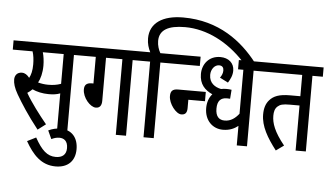

<svg xmlns="http://www.w3.org/2000/svg" viewBox="-68 -1014 2407 1401"><g transform="rotate(5 1135.5 -314.0)"><path d="M448 -554H524V-622H0V-554H145C154 -527 158 -493 158 -459C158 -413 150 -383 137 -359C121 -380 103 -392 82 -392C45 -392 29 -366 29 -338C29 -310 38 -277 64 -232C100 -170 152 -88 231 12L289 -32C235 -98 173 -179 133 -249C146 -257 158 -267 169 -278C200 -263 244 -253 288 -253C321 -253 347 -256 373 -266V0H448ZM279 -321C253 -321 228 -325 205 -331C221 -360 233 -404 233 -457C233 -490 228 -528 220 -554H373V-336C342 -325 315 -321 279 -321Z M309 11 337 72C356 63 373 57 395 57C427 57 457 74 457 128C457 176 428 199 380 199C318 199 276 160 226 70L162 102C216 197 279 268 385 268C476 268 527 215 527 130C527 46 481 -10 396 -10C369 -10 337 -3 309 11Z M683 -554H803V0H878V-554H954V-622H512V-554H608V-359H596C555 -359 542 -340 542 -310C542 -250 599 -185 640 -185C670 -185 683 -205 683 -239Z M1006 -554V0H1081V-554H1157V-622H1075C1062 -645 1051 -676 1051 -710C1051 -790 1115 -827 1239 -827C1398 -827 1555 -746 1676 -615H1766C1654 -759 1482 -896 1219 -896C1068 -896 976 -834 976 -722C976 -682 987 -650 1001 -622H942V-554Z M1840 -554V-622H1650V-554H1689V-232C1662 -198 1630 -173 1585 -173C1544 -173 1518 -197 1518 -255C1518 -312 1543 -336 1588 -336C1595 -336 1603 -336 1611 -335L1616 -401C1605 -403 1592 -404 1579 -404C1565 -404 1552 -403 1539 -400C1494 -409 1451 -436 1451 -496C1451 -537 1477 -571 1510 -571C1535 -571 1544 -556 1544 -535C1544 -513 1533 -494 1524 -482L1585 -451C1601 -477 1616 -505 1616 -541C1616 -597 1574 -632 1514 -632C1430 -632 1383 -568 1383 -497C1383 -421 1424 -381 1479 -356C1454 -329 1443 -291 1443 -252C1443 -162 1502 -105 1578 -105C1628 -105 1662 -122 1689 -143V0H1764V-554ZM1145 -622V-554H1370V-622ZM1308 -301H1430V-369H1227C1183 -369 1172 -349 1172 -316C1172 -261 1227 -190 1266 -190C1296 -190 1308 -207 1308 -240Z M2195 -554H2271V-622H1828V-554H2120V-398H2045C1965 -398 1924 -381 1895 -348C1872 -322 1861 -288 1861 -242C1861 -156 1909 -75 1976 12L2033 -29C1957 -123 1936 -185 1936 -239C1936 -267 1941 -291 1960 -308C1978 -324 1997 -330 2049 -330H2120V0H2195Z"/></g></svg>

Font: Noto Sans ExtraCondensed
Style: Italic
Weight: 400
Width: 2
Italic angle: -12°
Designer: Monotype Design Team
Foundry: Monotype Imaging Inc.
Version: Version 2.013